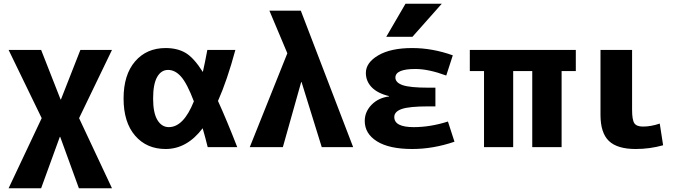

<svg xmlns="http://www.w3.org/2000/svg" viewBox="-20 -787 3608 1027"><path d="M302 -55H300L200 220H26L203 -155L26 -520H200L304 -255H306L410 -520H579L403 -155L579 220H402Z M1146 -247Q1193 -144 1249 0H1091Q1079 -49 1064 -101Q980 10 866 10Q764 10 702.5 -61.5Q641 -133 641 -260Q641 -387 702.5 -458.5Q764 -530 866 -530Q928 -530 972 -504.5Q1016 -479 1065 -402Q1076 -450 1089 -520H1239Q1195 -357 1146 -247ZM1017 -245Q981 -340 949 -376.5Q917 -413 879 -413Q842 -413 820.5 -375Q799 -337 799 -260Q799 -183 822 -145Q845 -107 883 -107Q962 -107 1017 -245Z M1591 -348 1493 0H1316L1517 -502L1421 -730H1589L1869 0H1701L1593 -348Z M2061 -273Q1999 -288 1968 -320.5Q1937 -353 1937 -397Q1937 -452 2003.5 -491Q2070 -530 2185 -530Q2293 -530 2402 -491L2367 -383Q2272 -418 2202 -418Q2095 -418 2095 -372Q2095 -345 2134 -331.5Q2173 -318 2272 -318H2309V-218H2272Q2169 -218 2129 -204Q2089 -190 2089 -161Q2089 -107 2193 -107Q2282 -107 2376 -137L2411 -29Q2297 10 2185 10Q2062 10 1996.5 -31Q1931 -72 1931 -140Q1931 -189 1967.5 -226.5Q2004 -264 2061 -271ZM2149 -767H2343L2186 -590H2046Z M2827 -407H2725V0H2569V-407H2493V-520H3060V-407H2984V0H2827Z M3361 -520V-200Q3361 -146 3373 -128Q3385 -110 3419 -110Q3462 -110 3509 -126L3527 -10Q3456 10 3380 10Q3282 10 3237 -33Q3192 -76 3192 -173V-520Z"/></svg>

Font: M PLUS 1p ExtraBold
Style: Regular
Weight: 800
Version: Version 1.062